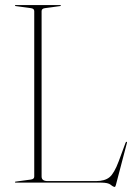

<svg xmlns="http://www.w3.org/2000/svg" viewBox="-20 -720 534 757"><path d="M217 -696 158 -688Q144 -686.5 144 -676V-24Q144 -6 168 -6H358Q393.5 -6 412 -21.5Q430.5 -37 448 -84L475 -157Q477 -161 479 -161Q482 -161 480 -155L437 9Q434.5 17 433 17Q426.5 17 416.5 8.5Q406.5 0 378 0H42Q39 0 39 -2Q39 -4 42 -4L101 -12Q115 -13.5 115 -24V-676Q115 -686.5 101 -688L42 -696Q39 -696 39 -698Q39 -700 42 -700H217Q220 -700 220 -698Q220 -696 217 -696Z"/></svg>

Font: Fraunces 144pt Thin
Style: Regular
Weight: 100
Version: Version 1.000;[f99f86859]